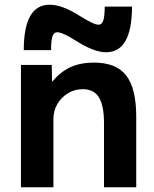

<svg xmlns="http://www.w3.org/2000/svg" viewBox="-20 -796 655 816"><path d="M69 0V-520H200L201 -450H203Q238 -492 280.5 -511Q323 -530 379 -530Q474 -530 516.5 -475Q559 -420 559 -300V0H422V-273Q422 -347 400.5 -382Q379 -417 332 -417Q297 -417 268.5 -399.5Q240 -382 223.5 -353.5Q207 -325 207 -290V0ZM431 -574Q404 -574 372 -586.5Q340 -599 299 -625Q274 -641 254 -650Q234 -659 223 -659Q209 -659 203 -641.5Q197 -624 197 -583H81Q81 -776 191 -776Q218 -776 250 -764Q282 -752 323 -726Q349 -710 368.5 -700.5Q388 -691 399 -691Q413 -691 419 -709Q425 -727 425 -768H541Q541 -574 431 -574Z"/></svg>

Font: M PLUS 2
Style: Bold
Weight: 700
Designer: Coji Morishita
Foundry: UNDERFOREST DESIGN
Version: Version 1.001